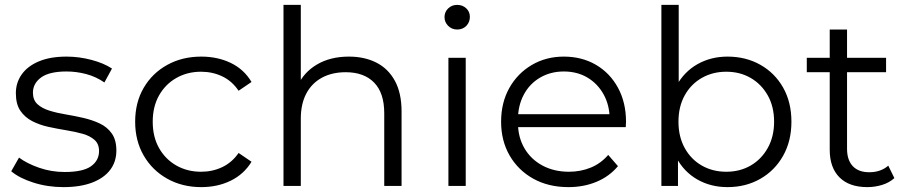

<svg xmlns="http://www.w3.org/2000/svg" viewBox="-20 -762 3716 787"><path d="M240 5Q175 5 117 -13.5Q59 -32 26 -60L58 -116Q90 -92 140 -74.5Q190 -57 245 -57Q320 -57 353 -80.5Q386 -104 386 -143Q386 -172 367.5 -188.5Q349 -205 319 -213.5Q289 -222 252 -228Q215 -234 178.5 -242Q142 -250 112 -265.5Q82 -281 63.5 -308Q45 -335 45 -380Q45 -423 69 -457Q93 -491 139.5 -510.5Q186 -530 253 -530Q304 -530 355 -516.5Q406 -503 439 -481L408 -424Q373 -448 333 -458.5Q293 -469 253 -469Q182 -469 148.5 -444.5Q115 -420 115 -382Q115 -352 133.5 -335Q152 -318 182.5 -308.5Q213 -299 249.5 -293Q286 -287 322.5 -278.5Q359 -270 389.5 -255.5Q420 -241 438.5 -214.5Q457 -188 457 -145Q457 -99 431.5 -65.5Q406 -32 357.5 -13.5Q309 5 240 5Z M805 5Q727 5 665.5 -29.5Q604 -64 569 -124.5Q534 -185 534 -263Q534 -342 569 -402Q604 -462 665.5 -496Q727 -530 805 -530Q872 -530 926 -504Q980 -478 1011 -426L958 -390Q931 -430 891 -449Q851 -468 804 -468Q748 -468 703 -442.5Q658 -417 632 -371Q606 -325 606 -263Q606 -201 632 -155Q658 -109 703 -83.5Q748 -58 804 -58Q851 -58 891 -77Q931 -96 958 -135L1011 -99Q980 -48 926 -21.5Q872 5 805 5Z M1410 -530Q1474 -530 1522.5 -505.5Q1571 -481 1598.5 -431Q1626 -381 1626 -305V0H1555V-298Q1555 -381 1513.5 -423.5Q1472 -466 1397 -466Q1341 -466 1299.5 -443.5Q1258 -421 1235.5 -378.5Q1213 -336 1213 -276V0H1142V-742H1213V-381L1199 -408Q1224 -465 1279 -497.5Q1334 -530 1410 -530Z M1818 0V-525H1889V0ZM1854 -641Q1832 -641 1817 -656Q1802 -671 1802 -692Q1802 -713 1817 -727.5Q1832 -742 1854 -742Q1876 -742 1891 -728Q1906 -714 1906 -693Q1906 -671 1891.5 -656Q1877 -641 1854 -641Z M2310 5Q2228 5 2166 -29.5Q2104 -64 2069 -124.5Q2034 -185 2034 -263Q2034 -341 2067.5 -401Q2101 -461 2159.5 -495.5Q2218 -530 2291 -530Q2365 -530 2422.5 -496.5Q2480 -463 2513 -402.5Q2546 -342 2546 -263Q2546 -258 2545.5 -252.5Q2545 -247 2545 -241H2088V-294H2507L2479 -273Q2479 -330 2454.5 -374.5Q2430 -419 2388 -444Q2346 -469 2291 -469Q2237 -469 2194 -444Q2151 -419 2127 -374Q2103 -329 2103 -271V-260Q2103 -200 2129.5 -154.5Q2156 -109 2203.5 -83.5Q2251 -58 2312 -58Q2360 -58 2401.5 -75Q2443 -92 2473 -127L2513 -81Q2478 -39 2425.5 -17Q2373 5 2310 5Z M2962 5Q2893 5 2838 -26.5Q2783 -58 2751 -118Q2719 -178 2719 -263Q2719 -349 2751.5 -408.5Q2784 -468 2839 -499Q2894 -530 2962 -530Q3037 -530 3096.5 -496.5Q3156 -463 3190 -403Q3224 -343 3224 -263Q3224 -184 3190 -123.5Q3156 -63 3096.5 -29Q3037 5 2962 5ZM2691 0V-742H2762V-370L2752 -264L2759 -158V0ZM2957 -58Q3013 -58 3057 -83.5Q3101 -109 3127 -155.5Q3153 -202 3153 -263Q3153 -325 3127 -371Q3101 -417 3057 -442.5Q3013 -468 2957 -468Q2901 -468 2856.5 -442.5Q2812 -417 2786.5 -371Q2761 -325 2761 -263Q2761 -202 2786.5 -155.5Q2812 -109 2856.5 -83.5Q2901 -58 2957 -58Z M3535 5Q3461 5 3421 -35Q3381 -75 3381 -148V-641H3452V-152Q3452 -106 3475.5 -81Q3499 -56 3543 -56Q3590 -56 3621 -83L3646 -32Q3625 -13 3595.5 -4Q3566 5 3535 5ZM3287 -466V-525H3612V-466Z"/></svg>

Font: MOST Montserrat
Style: Regular
Weight: 400
Designer: Julieta Ulanovsky
Foundry: Julieta Ulanovsky
Version: Version 8.000;March 11, 2024;FontCreator 15.0.0.2926 64-bit